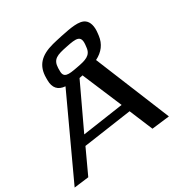

<svg xmlns="http://www.w3.org/2000/svg" viewBox="-294 -977 1139 1178"><g transform="rotate(-30 275.0 -388.0)"><path d="M617 -46 403 -569C455 -595 485 -635 492 -689L494 -706C500 -753 490 -788 467 -805C433 -831 365 -817 292 -802C263 -796 240 -790 223 -786C128 -761 83 -713 83 -627V-611C83 -556 109 -527 160 -523L-102 43L2 30L83 -145L424 -194L492 -31ZM279 -588C211 -575 175 -571 177 -625V-642C179 -704 213 -715 288 -730C364 -746 399 -748 393 -684L391 -666C386 -611 345 -600 279 -588ZM401 -252 112 -210 260 -524 284 -529Z"/></g></svg>

Font: Gamestation Warped
Style: Regular
Weight: 400
Designer: Jonas Hecksher
Foundry: Jonas Hecksher, Playtypeª, e-types AS
Version: Version 1.003